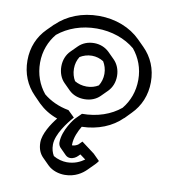

<svg xmlns="http://www.w3.org/2000/svg" viewBox="-95 -643 926 1049"><g transform="rotate(10 368.5 -119.0)"><path d="M96 -256C96 -320 119 -377 155 -420C211 -466 286 -493 370 -493C453 -493 528 -466 582 -421C619 -376 641 -320 641 -256C641 -192 620 -136 583 -91C529 -46 455 -20 370 -20L335 15C335 15 276 85 276 155C276 167 281 176 287 183L322 218L323 219C331 226 339 229 348 229C367 229 381 219 390 210L400 200L431 223C407 240 376 255 334 255C311 255 282 248 259 234C249 217 243 198 243 173C243 115 300 42 330 8L294 -27C238 -37 190 -60 154 -90C117 -135 96 -192 96 -256ZM26 -256C26 -183 52 -121 99 -73L100 -72L135 -36C164 -8 198 14 241 29C212 65 173 125 173 173C173 209 185 235 203 253L239 289C265 315 303 325 334 325C392 325 431 297 452 276L488 240C500 228 506 218 506 218L471 183L399 129L380 148C373 153 361 159 348 159H346V155C346 116 365 77 381 50C470 48 548 16 601 -37H602L637 -73C684 -120 711 -183 711 -256C711 -329 684 -391 637 -438L636 -439L601 -474C545 -530 462 -563 370 -563C276 -563 194 -530 137 -474H136L100 -438C53 -391 26 -329 26 -256ZM214 -256C214 -221 226 -190 247 -169L282 -134L283 -133C305 -112 334 -101 369 -101C403 -101 433 -113 454 -134L489 -169L490 -170C511 -192 523 -221 523 -256C523 -291 510 -322 489 -343L454 -378L453 -379C431 -400 402 -412 369 -412C335 -412 305 -400 283 -378L248 -343C227 -322 214 -291 214 -256ZM284 -256C284 -282 291 -304 303 -323C321 -334 344 -342 369 -342C393 -342 415 -335 434 -323C445 -305 453 -282 453 -256C453 -231 446 -208 434 -189C416 -178 394 -171 369 -171C343 -171 320 -178 302 -189C291 -207 284 -230 284 -256Z"/></g></svg>

Font: Hussar Press
Style: Bold
Weight: 700
Foundry: Cannot Into Space Fonts
Version: Version 1.43